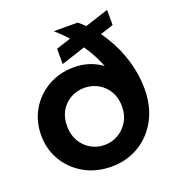

<svg xmlns="http://www.w3.org/2000/svg" viewBox="-131 -814 851 930"><g transform="rotate(-20 294.5 -348.5)"><path d="M288 12Q209 12 148 -22.5Q87 -57 52 -115.5Q17 -174 17 -246Q17 -320 51.5 -378Q86 -436 145 -469.5Q204 -503 278 -503Q313 -503 344.5 -494.5Q376 -486 404.5 -468.5Q433 -451 458 -424L438 -402Q419 -482 368.5 -560.5Q318 -639 247 -700H370Q437 -644 480 -574.5Q523 -505 544 -432Q565 -359 565 -290Q565 -198 528 -130Q491 -62 428 -25Q365 12 288 12ZM291 -98Q329 -98 361 -116.5Q393 -135 413 -168Q433 -201 433 -246Q433 -291 413 -324Q393 -357 361 -374.5Q329 -392 291 -392Q253 -392 221 -374.5Q189 -357 169.5 -324Q150 -291 150 -246Q150 -201 169.5 -168Q189 -135 221 -116.5Q253 -98 291 -98ZM233 -536V-615L525 -709V-631Z"/></g></svg>

Font: Host Grotesk Light
Style: Bold
Weight: 700
Version: Version 1.003